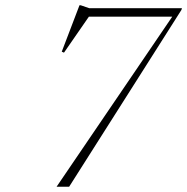

<svg xmlns="http://www.w3.org/2000/svg" viewBox="-20 -706 708 726"><path d="M291 -643 322 -651.5 222 -507 213.5 -510.5 280.5 -686H285.5L317.5 -675H668L666 -668.5L241.5 0H194L643.5 -661L637.5 -643Z"/></svg>

Font: Newsreader 24pt ExtraLight
Style: Italic
Weight: 250
Italic angle: -17°
Designer: Hugues Gentile
Foundry: Production Type
Version: Version 1.003